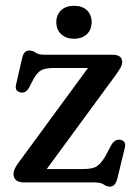

<svg xmlns="http://www.w3.org/2000/svg" viewBox="-20 -648 484 682"><path d="M388.5 -378 146 -47.5H274.5Q307 -47.5 322 -56.2Q337 -65 353 -91L375.5 -133Q388.5 -154.5 407 -151.5Q429 -147.5 423.5 -123.5L397.5 -16.5Q390 15 371 15Q359 15 348.8 7.5Q338.5 0 316 0H67Q46 0 37 -8.2Q28 -16.5 28 -29.5Q28 -38.5 32 -47.8Q36 -57 47.5 -72.5L292.5 -406.5H172.5Q142.5 -406.5 128.2 -399.5Q114 -392.5 100.5 -370L84 -338Q72 -316 53.5 -319.5Q31.5 -324 37 -347L58 -439Q62 -456 68 -462.2Q74 -468.5 84.5 -468.5Q96.5 -468.5 106.5 -461Q116.5 -453.5 138.5 -453.5H380Q414 -453.5 414 -427.5Q414 -419 408.5 -408.5Q403 -398 388.5 -378ZM243 -510.5Q214 -510.5 197 -526.8Q180 -543 180 -569.5Q180 -595.5 197 -611.5Q214 -627.5 243 -627.5Q272 -627.5 288.8 -611.5Q305.5 -595.5 305.5 -569.5Q305.5 -543 288.8 -526.8Q272 -510.5 243 -510.5Z"/></svg>

Font: Fraunces 72pt S100
Style: Regular
Weight: 400
Version: Version 1.000; ttfautohint (v1.8.3)